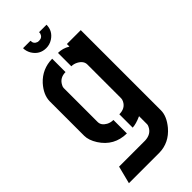

<svg xmlns="http://www.w3.org/2000/svg" viewBox="-272 -744 983 983"><g transform="rotate(-45 219.0 -253.0)"><path d="M127.9 -689.5H181.6Q181.6 -666 203.1 -659.2Q209 -658.2 212.9 -658.2Q236.3 -658.2 243.2 -679.7Q244.1 -685.5 244.1 -689.5H297.9Q297.9 -644.5 258.8 -619.1Q237.3 -605.5 212.9 -605.5Q165 -605.5 139.6 -647.5Q127.9 -668 127.9 -689.5ZM22.5 182.6 46.9 86.9H235.4Q281.2 85 297.9 48.8Q301.8 41 301.8 35.2V-23.4Q262.7 -5.9 237.3 -4.9V-101.6Q280.3 -101.6 296.9 -134.8Q301.8 -144.5 301.8 -153.3V-397.5Q301.8 -423.8 271.5 -440.4Q254.9 -449.2 237.3 -449.2V-545.9Q271.5 -545.9 301.8 -527.3V-545.9H402.3V35.2Q402.3 77.1 364.3 123Q314.5 181.6 242.2 182.6ZM32.2 -151.4V-401.4Q33.2 -447.3 73.2 -492.2Q122.1 -544.9 195.3 -545.9V-449.2Q153.3 -449.2 135.7 -414.1Q130.9 -405.3 130.9 -398.4V-152.3Q130.9 -127 159.2 -111.3Q175.8 -102.5 195.3 -102.5V-4.9Q104.5 -5.9 55.7 -82Q32.2 -119.1 32.2 -151.4Z"/></g></svg>

Font: Post No Bills Jaffna
Style: Bold
Weight: 700
Designer: Kosala Senevirathne, Siva Puranthara, Lasantha Premarathna, Tharique Azeez
Foundry: Mooniak
Version: Version 1.220 ; ttfautohint (v1.6)